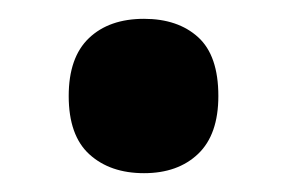

<svg xmlns="http://www.w3.org/2000/svg" viewBox="-20 -173 304 204"><path d="M53 -71Q53 -112 74.5 -132.5Q96 -153 133 -153Q169 -153 190.5 -133.5Q212 -114 212 -71Q212 -30 190.5 -9.5Q169 11 133 11Q97 11 75 -9Q53 -29 53 -71Z"/></svg>

Font: Noto Sans Condensed
Style: Regular
Weight: 400
Width: 3
Version: Version 2.013